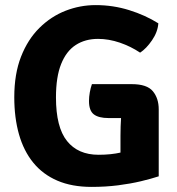

<svg xmlns="http://www.w3.org/2000/svg" viewBox="-20 -718 694 753"><path d="M601 -626.5Q598.5 -592.5 576.2 -560Q554 -527.5 529.5 -511.5Q493 -536 449.8 -550.8Q406.5 -565.5 364.5 -565.5Q314 -565.5 277 -541.5Q240 -517.5 219.8 -467Q199.5 -416.5 199.5 -336Q199.5 -219 242.8 -165Q286 -111 366.5 -111Q415.5 -111 454.5 -120Q493.5 -129 519 -136L602.5 -26.5Q573.5 -17 532.8 -7.2Q492 2.5 443 8.8Q394 15 339 15Q262 15 205 -9.5Q148 -34 110.5 -80Q73 -126 54.5 -191Q36 -256 36 -337Q36 -428 62.5 -495.8Q89 -563.5 134.5 -608.5Q180 -653.5 237 -675.8Q294 -698 355 -698Q423.5 -698 486.8 -678.2Q550 -658.5 601 -626.5ZM452.5 -185.5Q452.5 -221 455 -260.8Q457.5 -300.5 467 -334L602.5 -289V-26.5L452.5 -24.5ZM497 -388Q556.5 -388 579.5 -360.2Q602.5 -332.5 602.5 -289V-255H405.5Q367 -255 348 -269.5Q329 -284 329 -322Q329 -338 332.2 -356Q335.5 -374 340.5 -388Z"/></svg>

Font: Signika
Style: Bold
Weight: 700
Designer: Anna Giedry
Foundry: Anna Giedry
Version: Version 2.001